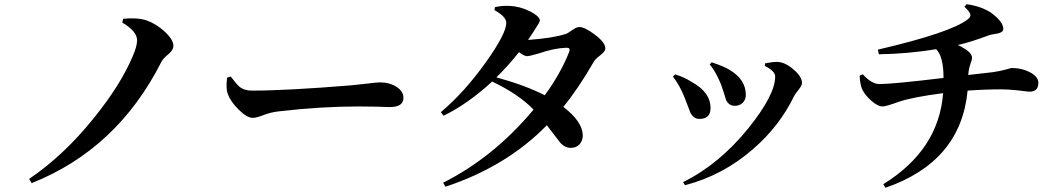

<svg xmlns="http://www.w3.org/2000/svg" viewBox="-20 -823 5010 909"><path d="M559 -716 563 -734Q630 -741 675 -726Q720 -710 760 -673Q801 -635 801 -606Q801 -587 779 -568Q751 -545 744 -530Q535 -117 130 44L118 24Q282 -87 425 -265Q551 -421 608 -556Q629 -604 629 -632Q629 -675 559 -716Z M1072 -461Q1101 -423 1113 -413Q1136 -394 1172 -394Q1337 -394 1642 -419L1726 -428Q1765 -433 1778 -433Q1824 -433 1857 -412Q1890 -391 1890 -359Q1890 -316 1824 -316Q1808 -316 1763 -318Q1718 -319 1679 -319Q1499 -319 1302 -296Q1263 -292 1227 -278Q1194 -265 1177 -265Q1149 -265 1110 -304Q1072 -341 1058 -379Q1049 -403 1055 -455Z M2662 -597Q2602 -595 2531 -570Q2486 -557 2475 -557Q2463 -557 2437 -576Q2384 -509 2330 -457Q2470 -418 2559 -372Q2634 -474 2675 -578Q2682 -597 2662 -597ZM2323 -789Q2356 -797 2393 -795Q2442 -793 2490 -769Q2536 -745 2536 -725Q2536 -719 2506 -673Q2498 -660 2480 -634Q2595 -642 2658 -662Q2668 -665 2691 -682Q2710 -695 2723 -695Q2748 -695 2795 -660Q2846 -622 2846 -594Q2846 -580 2824 -563Q2797 -542 2792 -532Q2719 -405 2647 -317Q2736 -249 2739 -185Q2740 -158 2724 -140Q2708 -123 2683 -123Q2655 -122 2632 -148L2569 -230Q2377 -34 2089 61L2078 42Q2317 -78 2506 -304Q2436 -377 2310 -437Q2195 -331 2080 -275L2067 -292Q2178 -385 2280 -528Q2377 -664 2377 -715Q2377 -744 2321 -775Z M3340 -517 3349 -528Q3405 -510 3433 -493Q3511 -447 3511 -374Q3511 -350 3495 -335Q3480 -322 3459 -322Q3430 -322 3417 -351Q3414 -359 3407 -384Q3399 -409 3393 -425Q3365 -491 3340 -517ZM3545 -117Q3403 7 3223 54L3214 39Q3384 -44 3524 -217Q3650 -374 3650 -461Q3650 -486 3601 -511L3602 -523Q3637 -530 3659 -530Q3697 -529 3737 -494Q3777 -460 3777 -430Q3777 -419 3763 -401Q3744 -377 3740 -369Q3671 -226 3545 -117ZM3166 -460 3176 -471Q3219 -458 3253 -436Q3344 -387 3344 -311Q3344 -260 3291 -260Q3263 -260 3248 -291L3235 -325Q3226 -350 3220 -364Q3197 -421 3166 -460Z M4556 -803Q4625 -794 4673 -762Q4730 -720 4730 -686Q4730 -671 4706 -665L4684 -661Q4669 -659 4662 -656Q4574 -623 4515 -610Q4582 -578 4582 -550Q4582 -540 4574 -519Q4566 -496 4564 -468Q4649 -477 4678 -481Q4714 -486 4743 -494Q4766 -501 4770 -501Q4818 -501 4856 -481Q4896 -460 4896 -431Q4896 -389 4855 -389Q4847 -389 4800 -395Q4754 -400 4721 -400Q4642 -400 4561 -394Q4529 -57 4172 66L4162 49Q4425 -114 4445 -382Q4306 -364 4238 -342Q4174 -319 4159 -319Q4135 -319 4103 -348Q4075 -373 4062 -400Q4051 -426 4050 -465L4065 -471Q4107 -425 4143 -425Q4206 -425 4447 -454Q4447 -556 4412 -590Q4276 -568 4141 -566L4136 -588Q4480 -668 4561 -731Q4577 -743 4574 -755Q4571 -768 4546 -791Z"/></svg>

Font: Source Han Serif JP
Style: Bold
Weight: 700
Designer: Ryoko NISHIZUKA  (kana & ideographs); Frank Grießhammer (Latin, Greek & Cyrillic); Wenlong ZHANG  (bopomofo); Sandoll Co
Foundry: Adobe Systems Incorporated
Version: Version 1.000;PS 1;hotconv 16.6.53;makeotf.lib2.5.65590